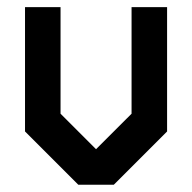

<svg xmlns="http://www.w3.org/2000/svg" viewBox="-20 -508 528 528"><path d="M341.8 -488.3H439.5V-146.5L293 0H195.3L48.8 -146.5V-488.3H146.5V-195.3L244.1 -97.7L341.8 -195.3Z"/></svg>

Font: BabelStone Moon Runes
Style: Regular
Weight: 400
Designer: Andrew West
Foundry: BabelStone
Version: Version 7.001 March 14, 2022